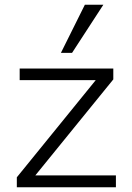

<svg xmlns="http://www.w3.org/2000/svg" viewBox="-20 -790 555 810"><path d="M129 -50H469V0H51V-42L384 -452H63V-501H458V-455ZM237 -567 338 -770H416L284 -567Z"/></svg>

Font: Muli Light
Style: Regular
Weight: 300
Designer: Vernon Adams
Foundry: Vernon Adams
Version: Version 2.100